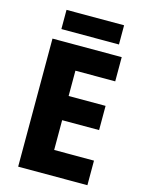

<svg xmlns="http://www.w3.org/2000/svg" viewBox="-130 -959 771 1034"><g transform="rotate(15 255.5 -441.5)"><path d="M462 0H76V-714H462V-579H240V-438H446V-303H240V-137H462ZM430 -883V-776H109V-883Z"/></g></svg>

Font: Noto Sans Arabic SemCond ExtBd
Style: Regular
Weight: 800
Width: 4
Designer: Monotype Design Team, Nadine Chahine, Nizar Qandah and Khaled Hosny
Foundry: Monotype Imaging Inc.
Version: Version 2.012; ttfautohint (v1.8.4.7-5d5b)